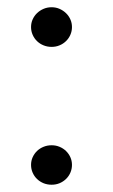

<svg xmlns="http://www.w3.org/2000/svg" viewBox="-20 -489 310 525"><path d="M121.1 -469.2Q132.8 -469.2 142.8 -464.8Q152.8 -460.4 160.4 -453.1Q168 -445.8 172.4 -436Q176.8 -426.3 176.8 -415Q176.8 -403.8 172.4 -393.8Q168 -383.8 160.4 -376.5Q152.8 -369.1 142.8 -365Q132.8 -360.8 121.1 -360.8Q109.4 -360.8 99.1 -365Q88.9 -369.1 81.3 -376.5Q73.7 -383.8 69.3 -393.8Q64.9 -403.8 64.9 -415Q64.9 -426.3 69.3 -436Q73.7 -445.8 81.3 -453.1Q88.9 -460.4 99.1 -464.8Q109.4 -469.2 121.1 -469.2ZM121.1 -91.8Q132.8 -91.8 142.8 -87.6Q152.8 -83.5 160.4 -76.2Q168 -68.8 172.4 -59.1Q176.8 -49.3 176.8 -38.1Q176.8 -26.9 172.4 -16.8Q168 -6.8 160.4 0.5Q152.8 7.8 142.8 12Q132.8 16.1 121.1 16.1Q109.4 16.1 99.1 12Q88.9 7.8 81.3 0.5Q73.7 -6.8 69.3 -16.8Q64.9 -26.9 64.9 -38.1Q64.9 -49.3 69.3 -59.1Q73.7 -68.8 81.3 -76.2Q88.9 -83.5 99.1 -87.6Q109.4 -91.8 121.1 -91.8Z"/></svg>

Font: Chandrasa
Style: Regular
Weight: 400
Designer: R.S. Wihananto
Foundry: R.S. Wihananto
Version: Version 2.0.1